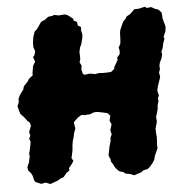

<svg xmlns="http://www.w3.org/2000/svg" viewBox="-51 -734 771 807"><g transform="rotate(-5 334.5 -331.0)"><path d="M110 15 91 19 68 9 63 3 58 -18 52 -30 41 -42 39 -57 47 -74 53 -102 51 -111 55 -125 58 -140 62 -161 57 -175 63 -187 59 -202 69 -228 66 -241 55 -251 45 -265 29 -282 24 -298 20 -315 27 -332V-345L33 -359L43 -373L50 -382L54 -396L71 -414L78 -425L95 -439V-449L100 -478L110 -495L103 -515L110 -523L114 -539L108 -556V-573L111 -597L119 -621L130 -631L139 -644L150 -660L165 -666L181 -678L201 -681L206 -684L225 -680L251 -682L261 -679L271 -672L286 -660V-653L300 -646L302 -631L315 -623L314 -609L318 -591L316 -576L310 -552L303 -537L299 -518L300 -506V-489L296 -476L303 -462L301 -445L305 -428L311 -422L336 -425L356 -421L375 -424L386 -423H407L424 -424L439 -436V-442L456 -472L455 -482L467 -496L468 -510L465 -524L473 -538L475 -553L476 -583L478 -596L486 -614L493 -630L503 -640L510 -651L526 -660L534 -668L544 -678L564 -679L591 -685L596 -679L616 -681L632 -672L645 -668L658 -654L659 -641V-632L664 -612L669 -595L667 -575L657 -552L660 -544L653 -524L649 -505L642 -489L645 -480L640 -462L632 -445L629 -433L630 -419L625 -404L628 -385L624 -373L618 -356L614 -343L611 -329L616 -308L611 -297L612 -285L607 -267L606 -252L601 -234L596 -219L598 -203L596 -192L590 -172V-154L592 -135L591 -113L590 -98L591 -88L577 -57L573 -41L565 -28L553 -14L542 -4L525 -1L514 7L493 14L484 17L466 10L448 7L438 -1L425 -4L417 -10L406 -23L397 -40L391 -49L390 -59L383 -75L387 -95L391 -115L397 -135L398 -150L404 -162L400 -180L405 -197L407 -206L400 -220L405 -241L399 -248L394 -253L376 -257L362 -260L349 -262L336 -261L322 -255L298 -253L285 -255L271 -247L262 -239L250 -227L254 -200L247 -182L244 -166L239 -150L236 -133L235 -121L234 -110L227 -77L234 -66L226 -53L213 -37L214 -27L201 -18L187 -1L173 4L162 11L151 15L129 23Z"/></g></svg>

Font: Winky Rough ExtraBold
Style: Italic
Weight: 800
Italic angle: -8.97852°
Designer: Simon Atzbach
Foundry: typofactur
Version: Version 1.206; ttfautohint (v1.8.4.7-5d5b)